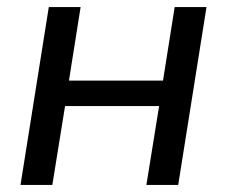

<svg xmlns="http://www.w3.org/2000/svg" viewBox="-20 -523 642 543"><path d="M38 0 118 -503H208L175 -295H441L474 -503H564L484 0H394L430 -223H164L128 0Z"/></svg>

Font: Mulish Medium
Style: Italic
Weight: 500
Italic angle: -9°
Designer: Vernon Adams
Foundry: Vernon Adams
Version: Version 3.603; ttfautohint (v1.8.3)